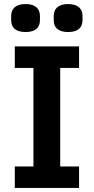

<svg xmlns="http://www.w3.org/2000/svg" viewBox="-20 -927 463 947"><path d="M106 -769C158 -769 177 -794 177 -827V-848C177 -881 158 -907 106 -907C54 -907 35 -881 35 -848V-827C35 -794 54 -769 106 -769ZM316 -769C368 -769 387 -794 387 -827V-848C387 -881 368 -907 316 -907C264 -907 245 -881 245 -848V-827C245 -794 264 -769 316 -769ZM370 0V-106H277V-592H370V-698H53V-592H145V-106H53V0Z"/></svg>

Font: IBM Plex Thai Looped SemiBold
Style: Regular
Weight: 600
Designer: Mike Abbink, Paul van der Laan, Pieter van Rosmalen, Ben Mitchell, Mark Frömberg
Foundry: Bold Monday
Version: Version 1.0